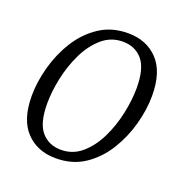

<svg xmlns="http://www.w3.org/2000/svg" viewBox="-105 -643 724 750"><g transform="rotate(20 257.0 -268.0)"><path d="M204 10Q127 10 80 -39.5Q33 -89 33 -188Q33 -245 50 -307.5Q67 -370 100.5 -424Q134 -478 185 -512Q236 -546 304 -546Q381 -546 428 -496.5Q475 -447 475 -348Q475 -291 458 -228.5Q441 -166 407.5 -112Q374 -58 323.5 -24Q273 10 204 10ZM212 -28Q261 -28 298 -60Q335 -92 359.5 -142.5Q384 -193 396 -250Q408 -307 408 -356Q408 -437 377.5 -472.5Q347 -508 296 -508Q247 -508 210 -476Q173 -444 148.5 -393.5Q124 -343 112 -286Q100 -229 100 -180Q100 -99 130.5 -63.5Q161 -28 212 -28Z"/></g></svg>

Font: Noto Serif SemiCondensed Light
Style: Italic
Weight: 300
Width: 4
Italic angle: -12°
Designer: Monotype Design Team
Foundry: Monotype Imaging Inc.
Version: Version 2.013; ttfautohint (v1.8.4.7-5d5b)